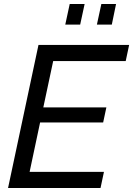

<svg xmlns="http://www.w3.org/2000/svg" viewBox="-20 -933 661 953"><path d="M304 -811 326 -913H400L378 -811ZM461 -811 483 -913H556L535 -811ZM171 -710H621L604 -630H244L195 -400H508L492 -325H179L127 -80H496L479 0H20Z"/></svg>

Font: PTCRaleway Medium
Style: Italic
Weight: 500
Italic angle: -12°
Designer: Matt McInerney, Pablo Impallari, Rodrigo Fuenzalida
Foundry: Matt McInerney, Pablo Impallari, Rodrigo Fuenzalida
Version: Version 3.000g; ttfautohint (v1.5) -l 8 -r 28 -G 28 -x 14 -D